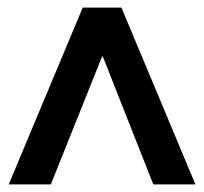

<svg xmlns="http://www.w3.org/2000/svg" viewBox="-20 -648 538 506"><path d="M3 -162 198 -628H300L495 -162H384L251 -499H249L114 -162Z"/></svg>

Font: Nunito Sans 7pt Condensed ExtraBold
Style: Regular
Weight: 800
Width: 3
Designer: Vernon Adams
Foundry: Vernon Adams
Version: Version 3.101;gftools[0.9.27]